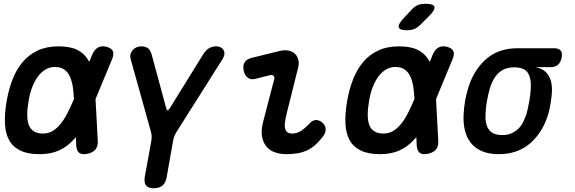

<svg xmlns="http://www.w3.org/2000/svg" viewBox="-20 -805 3040 1015"><path d="M497 -59Q498 -31 485 -15Q472 1 443 8Q414 14 399.5 3.5Q385 -7 383 -35L381 -80Q375 -73 368 -66Q336 -30 292.5 -10Q249 10 188 10Q125 10 85.5 -10Q46 -30 27 -66.5Q8 -103 6 -154.5Q4 -206 15 -270Q26 -334 47 -387Q68 -440 101 -478.5Q134 -517 180.5 -538.5Q227 -560 289 -560Q350 -560 387 -542Q424 -524 444 -491Q448 -485 452 -478L467 -515Q479 -543 497.5 -553.5Q516 -564 542 -558Q569 -551 576.5 -535Q584 -519 572 -491L485 -281ZM371 -282Q369 -321 364 -352Q358 -384 346.5 -406Q335 -428 316.5 -439.5Q298 -451 270 -451Q243 -451 220.5 -437.5Q198 -424 180.5 -400.5Q163 -377 150 -343.5Q137 -310 131 -270Q124 -231 124 -199Q124 -167 132 -145Q140 -123 159 -111Q178 -99 207 -99Q236 -99 259 -113Q282 -127 301.5 -151.5Q321 -176 338 -210Q355 -243 371 -282Z M793 190Q764 190 752.5 176Q741 162 745 132L780 -60Q782 -74 781.5 -87Q781 -100 777 -112L670 -495Q667 -509 670.5 -520.5Q674 -532 682 -541Q690 -550 702 -555Q714 -560 726 -560Q748 -560 761.5 -550.5Q775 -541 782 -516L858 -235Q861 -222 866 -222Q871 -222 879 -235L1053 -516Q1069 -541 1085.5 -550.5Q1102 -560 1124 -560Q1136 -560 1146 -555Q1156 -550 1161.5 -541Q1167 -532 1166.5 -520.5Q1166 -509 1158 -495L916 -112Q908 -100 902.5 -87Q897 -74 895 -60L861 132Q856 162 839 176Q822 190 793 190Z M1330 -388Q1306 -382 1290 -394Q1274 -406 1268 -432Q1263 -458 1273 -475Q1283 -492 1310 -499L1456 -535Q1484 -542 1505.5 -537.5Q1527 -533 1540 -520Q1553 -507 1557.5 -487Q1562 -467 1555 -443L1497 -211Q1488 -176 1486 -154.5Q1484 -133 1488.5 -121Q1493 -109 1502 -104Q1511 -99 1524 -99Q1549 -99 1571 -113Q1593 -127 1614 -150Q1632 -170 1649.5 -170.5Q1667 -171 1684 -157Q1701 -142 1701.5 -122Q1702 -102 1687 -83Q1668 -58 1648 -40Q1628 -22 1605 -11Q1582 0 1555 5Q1528 10 1494 10Q1458 10 1430 -1Q1402 -12 1385.5 -34Q1369 -56 1364.5 -88.5Q1360 -121 1372 -165L1429 -384Q1433 -397 1426.5 -404Q1420 -411 1408 -408Z M2204 -676Q2188 -659 2170.5 -652Q2153 -645 2133 -645Q2093 -645 2088 -660Q2083 -675 2113 -708L2154 -752Q2172 -772 2189.5 -778.5Q2207 -785 2230 -785Q2272 -785 2276.5 -769Q2281 -753 2250 -722ZM2297 -59Q2298 -31 2285 -15Q2272 1 2243 8Q2214 14 2199.5 3.5Q2185 -7 2183 -35L2181 -80Q2175 -73 2168 -66Q2136 -30 2092.5 -10Q2049 10 1988 10Q1925 10 1885.5 -10Q1846 -30 1827 -66.5Q1808 -103 1806 -154.5Q1804 -206 1815 -270Q1826 -334 1847 -387Q1868 -440 1901 -478.5Q1934 -517 1980.5 -538.5Q2027 -560 2089 -560Q2150 -560 2187 -542Q2224 -524 2244 -491Q2248 -485 2252 -478L2267 -515Q2279 -543 2297.5 -553.5Q2316 -564 2342 -558Q2369 -551 2376.5 -535Q2384 -519 2372 -491L2285 -281ZM2171 -282Q2169 -321 2164 -352Q2158 -384 2146.5 -406Q2135 -428 2116.5 -439.5Q2098 -451 2070 -451Q2043 -451 2020.5 -437.5Q1998 -424 1980.5 -400.5Q1963 -377 1950 -343.5Q1937 -310 1931 -270Q1924 -231 1924 -199Q1924 -167 1932 -145Q1940 -123 1959 -111Q1978 -99 2007 -99Q2036 -99 2059 -113Q2082 -127 2101.5 -151.5Q2121 -176 2138 -210Q2155 -243 2171 -282Z M2890 -450H2810Q2860 -441 2881 -404Q2902 -367 2897 -310Q2895 -284 2890.5 -257.5Q2886 -231 2879 -204Q2851 -108 2784.5 -49Q2718 10 2616 10Q2565 10 2528.5 -5.5Q2492 -21 2469.5 -49Q2447 -77 2437.5 -116.5Q2428 -156 2431 -204Q2433 -237 2438.5 -270Q2444 -303 2454 -336Q2482 -432 2548 -491Q2614 -550 2716 -550H2909Q2934 -550 2944 -537.5Q2954 -525 2949 -500Q2944 -475 2929.5 -462.5Q2915 -450 2890 -450ZM2635 -91Q2661 -91 2681 -99Q2701 -107 2717 -121.5Q2733 -136 2744 -157Q2755 -178 2764 -204Q2772 -237 2778 -270Q2784 -303 2786 -336Q2789 -393 2769.5 -421Q2750 -449 2698 -449Q2647 -449 2615.5 -419Q2584 -389 2569 -336Q2560 -303 2554 -270Q2548 -237 2547 -204Q2543 -151 2563.5 -121Q2584 -91 2635 -91Z"/></svg>

Font: Maple Mono SemiBold
Style: Italic
Weight: 600
Italic angle: -10°
Monospace: yes
Designer: subframe7536
Version: Version 7.000